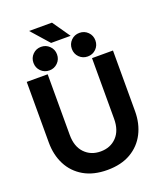

<svg xmlns="http://www.w3.org/2000/svg" viewBox="-184 -1151 1074 1279"><g transform="rotate(-20 353.5 -511.5)"><path d="M196.3 -722.7V-293Q196.3 -210.4 240.2 -164.6Q284.2 -118.7 353.5 -118.7Q423.3 -118.7 467 -164.6Q510.7 -210.4 510.7 -293V-722.7H659.2V-293Q659.2 -205.1 623.8 -136Q588.4 -66.9 520.3 -27.1Q452.1 12.7 353.5 12.7Q255.4 12.7 187 -27.1Q118.7 -66.9 83.3 -136Q47.9 -205.1 47.9 -293V-722.7ZM405.3 -826.2Q405.3 -861.3 429.4 -885.5Q453.6 -909.7 488.8 -909.7Q523.9 -909.7 548.1 -885.5Q572.3 -861.3 572.3 -826.2Q572.3 -791 548.1 -766.8Q523.9 -742.7 488.8 -742.7Q453.6 -742.7 429.4 -766.8Q405.3 -791 405.3 -826.2ZM133.3 -826.2Q133.3 -861.3 157.5 -885.5Q181.6 -909.7 216.8 -909.7Q251.5 -909.7 275.9 -885.5Q300.3 -861.3 300.3 -826.2Q300.3 -791 275.9 -766.8Q251.5 -742.7 216.8 -742.7Q181.6 -742.7 157.5 -766.8Q133.3 -791 133.3 -826.2ZM289.1 -911.1 178.7 -1036.1H340.8L427.7 -911.1Z"/></g></svg>

Font: Giphurs
Style: Bold
Weight: 700
Version: Version 0.920; ttfautohint (v1.8.4.7-5d5b)